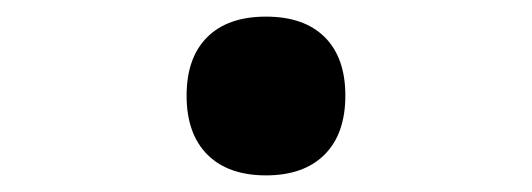

<svg xmlns="http://www.w3.org/2000/svg" viewBox="-20 -189 640 231"><path d="M204.5 -74Q204.5 -119.5 229.2 -144.2Q254 -169 300 -169Q346 -169 370.8 -144.2Q395.5 -119.5 395.5 -74Q395.5 -28 370.5 -3Q345.5 22 300 22Q254.5 22 229.5 -3Q204.5 -28 204.5 -74Z"/></svg>

Font: JuliaMono Medium
Style: Regular
Weight: 500
Monospace: yes
Designer: cormullion
Foundry: corm
Version: Version 0.054; ttfautohint (v1.8.4)